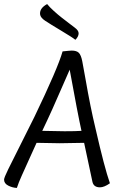

<svg xmlns="http://www.w3.org/2000/svg" viewBox="-30 -912 578 945"><path d="M192 -810Q167 -826 167 -846Q167 -873 202 -892Q214 -877 235 -858Q256 -839 274 -825Q292 -811 313 -795Q334 -779 338 -776Q357 -762 357 -748Q357 -732 341 -716Q328 -727 272 -760.5Q216 -794 192 -810ZM313 -569Q302 -545 277.5 -488Q253 -431 228 -375.5Q203 -320 178 -268Q250 -266 288 -266Q344 -266 371 -268Q353 -349 313 -569ZM264 -207Q242 -207 150 -209Q139 -185 116 -134Q93 -83 77 -47.5Q61 -12 53 13Q31 12 10.5 1.5Q-10 -9 -10 -28Q-10 -37 10.5 -79Q31 -121 72 -202Q113 -283 139 -336Q255 -577 278 -659Q314 -663 323 -663Q347 -663 358 -652Q369 -641 375 -610Q378 -597 390.5 -525Q403 -453 415 -393.5Q427 -334 440 -280Q484 -87 511 -10Q483 10 462 10Q431 10 425 -17Q411 -80 384 -209Q284 -207 264 -207Z"/></svg>

Font: Overlock
Style: Italic
Weight: 400
Designer: Dario Muhafara
Foundry: Dario Manuel Muhafara
Version: Version 1.001